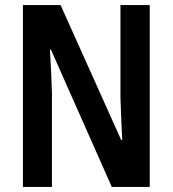

<svg xmlns="http://www.w3.org/2000/svg" viewBox="-20 -734 678 754"><path d="M568 0H419L180 -539H176Q179 -492 181 -449Q183 -406 184 -368V0H70V-714H218L456 -184H460Q458 -229 456 -272Q454 -315 453 -351V-714H568Z"/></svg>

Font: Noto Sans Disp Cond SemBd
Style: Regular
Weight: 600
Width: 3
Designer: Monotype Design Team
Foundry: Monotype Imaging Inc.
Version: Version 2.000;GOOG;noto-source:20170915:90ef993387c0; ttfaut